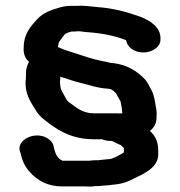

<svg xmlns="http://www.w3.org/2000/svg" viewBox="-20 -591 645 688"><path d="M418 -187C418 -186 418 -186 419 -185H417C410 -184 403 -185 396 -185H315C280 -185 256 -203 238 -217C232 -221 223 -227 219 -233C213 -245 207 -254 202 -264C197 -272 196 -283 195 -293V-299C196 -305 196 -310 196 -315V-317L199 -315C219 -310 237 -302 257 -297C293 -289 327 -275 369 -273C381 -273 396 -258 399 -251L407 -236C410 -232 413 -227 413 -221C416 -211 417 -197 418 -187ZM73 -327V-315C73 -311 73 -308 72 -304C69 -266 82 -238 97 -214C107 -198 114 -184 129 -170C175 -132 229 -92 315 -92H346C355 -88 365 -86 376 -86H381C390 -82 404 -74 413 -71C415 -68 421 -64 422 -62L424 -61V-45C420 -42 413 -38 409 -36C406 -34 382 -21 372 -21L351 -19L333 -17C331 -16 329 -17 326 -17C317 -17 307 -16 298 -15H203L201 -17C185 -23 178 -43 174 -58L172 -68C169 -81 160 -90 146 -98C100 -121 40 -88 51 -50L54 -41C61 -10 72 12 95 34C119 57 152 77 202 77H287C298 78 309 78 319 76H324C333 76 342 75 351 74L368 73L382 71C415 69 437 61 459 49C495 32 547 10 547 -38V-52C547 -84 536 -105 517 -122C531 -132 541 -149 541 -170V-178C542 -185 541 -192 540 -200C535 -227 533 -252 520 -273L514 -284C511 -292 506 -298 501 -305C473 -335 437 -359 385 -365C375 -365 367 -368 358 -370L342 -373C309 -380 277 -391 247 -401L219 -410C208 -414 197 -418 188 -422C188 -424 188 -427 189 -429C189 -442 199 -449 204 -458L214 -470C220 -473 228 -476 236 -478H237C244 -478 252 -478 260 -479C270 -479 277 -477 290 -476C347 -472 391 -463 432 -447C435 -423 460 -403 494 -403C527 -403 555 -424 555 -449V-455C555 -493 519 -517 483 -531C436 -548 385 -562 325 -566C300 -568 280 -572 254 -570H237C224 -570 211 -569 197 -565C161 -555 135 -545 114 -523C89 -496 65 -468 65 -422C63 -402 69 -381 84 -370C77 -355 73 -346 73 -327Z"/></svg>

Font: Blanket
Style: Sik
Weight: 700
Foundry: Cannot Into Space Fonts
Version: Version 0.9